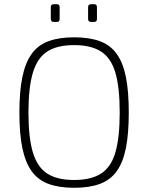

<svg xmlns="http://www.w3.org/2000/svg" viewBox="-20 -879 704 911"><path d="M332 -702Q404 -702 454 -683.5Q504 -665 534 -623Q564 -581 577.5 -513Q591 -445 591 -345Q591 -245 577.5 -177Q564 -109 534 -67Q504 -25 454 -6.5Q404 12 332 12Q260 12 210 -6.5Q160 -25 130 -67Q100 -109 86 -177Q72 -245 72 -345Q72 -445 86 -513Q100 -581 130 -623Q160 -665 210 -683.5Q260 -702 332 -702ZM332 -665Q251 -665 204 -634.5Q157 -604 136 -534Q115 -464 115 -345Q115 -226 136 -156Q157 -86 204 -55.5Q251 -25 332 -25Q412 -25 459.5 -55.5Q507 -86 527.5 -156Q548 -226 548 -345Q548 -464 527.5 -534Q507 -604 459.5 -634.5Q412 -665 332 -665ZM427 -859Q440 -859 440 -845V-789Q440 -775 427 -775H412Q398 -775 398 -789V-845Q398 -859 412 -859ZM250 -859Q263 -859 263 -845V-789Q263 -775 250 -775H235Q221 -775 221 -789V-845Q221 -859 235 -859Z"/></svg>

Font: Exo 2 ExtraLight
Style: Regular
Weight: 250
Designer: Natanael Gama
Foundry: Natanael Gama
Version: Version 2.010